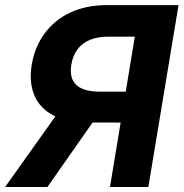

<svg xmlns="http://www.w3.org/2000/svg" viewBox="-32 -748 734 768"><path d="M561.4 0H407.9L507.3 -601.4H404Q359.6 -601.7 328.1 -588.7Q296.6 -575.8 278.1 -551Q259.6 -526.2 253.4 -489.8Q244.4 -435.7 272.8 -408.7Q301.1 -381.6 366.9 -381.4H533.9L513.2 -257.8H321.4Q238.1 -257.8 183.4 -285.4Q128.8 -313.1 106.1 -365.2Q83.3 -417.4 95 -489.8Q107.4 -561.9 147.1 -615.2Q186.7 -668.6 249.7 -698Q312.7 -727.5 395 -727.5H682.1ZM224.1 -331.2H389.6L157.7 0H-11.6Z"/></svg>

Font: Inter Tight
Style: Italic
Weight: 400
Italic angle: -9.39999°
Designer: Rasmus Andersson
Foundry: rsms
Version: Version 3.002